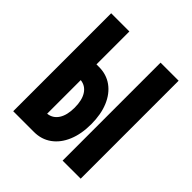

<svg xmlns="http://www.w3.org/2000/svg" viewBox="-187 -827 961 961"><g transform="rotate(45 293.0 -346.5)"><path d="M54.2 0V-693.4H183.1V-460.4H201.2Q253.9 -460.4 293.5 -431.9Q333 -403.3 354.7 -351.6Q376.5 -299.8 376.5 -230Q376.5 -160.6 354.7 -108.9Q333 -57.1 293.5 -28.6Q253.9 0 201.2 0ZM403.8 0V-693.4H531.7V0ZM183.1 -111.3Q219.2 -115.2 239.3 -146.2Q259.3 -177.2 259.3 -230Q259.3 -283.2 239.3 -314.2Q219.2 -345.2 183.1 -349.1Z"/></g></svg>

Font: Cascadia Mono
Style: Bold
Weight: 700
Monospace: yes
Designer: Aaron Bell
Foundry: Saja Typeworks
Version: Version 2404.023; ttfautohint (v1.8.4)